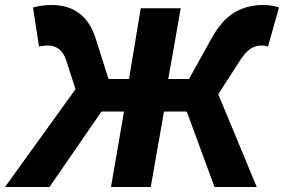

<svg xmlns="http://www.w3.org/2000/svg" viewBox="-61 -748 1136 768"><path d="M241 -391 204 -506Q185 -566 129 -566Q115 -566 95 -562L71 -718Q108 -728 144 -728Q279 -728 321 -596L373 -432H455L502 -715H662L612 -432H695L786 -596Q826 -668 876.5 -698Q927 -728 992 -728Q1028 -728 1055 -718L1011 -562Q997 -566 985 -566Q961 -566 941 -553Q921 -540 899 -506L812 -371L966 0H797L686 -302H595L542 0H383L435 -302H345L137 0H-41Z"/></svg>

Font: Nebula Sans Bold
Style: Regular
Weight: 700
Italic angle: -9°
Designer: Paul D. Hunt for Adobe (as Source Sans)
Foundry: Nebula Entertainment & Broadcasting LLC
Version: Version 1.010